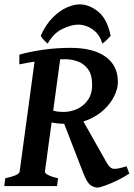

<svg xmlns="http://www.w3.org/2000/svg" viewBox="-23 -848 610 875"><path d="M514.2 -474.1Q514.2 -444.8 498.5 -411.9Q482.9 -378.9 452.4 -349.6Q421.9 -320.3 378.2 -302Q334.5 -283.7 278.3 -283.7Q261.2 -283.7 239 -285.6Q216.8 -287.6 201.2 -293.5L209 -347.7Q223.6 -341.8 237.3 -339.8Q251 -337.9 266.1 -337.9Q300.3 -337.9 330.1 -352.1Q359.9 -366.2 378.4 -393.6Q397 -420.9 397 -460Q397 -508.3 377.4 -533.7Q357.9 -559.1 329.8 -568.6Q301.8 -578.1 274.4 -578.1Q225.1 -578.1 167.2 -571.3Q109.4 -564.5 64.9 -554.7L65.4 -599.1Q109.4 -611.8 170.7 -620.8Q231.9 -629.9 298.8 -629.9Q401.4 -629.9 457.8 -589.8Q514.2 -549.8 514.2 -474.1ZM566.4 -57.1Q541 -40 510.5 -25.4Q480 -10.7 455.3 -2Q430.7 6.8 421.9 6.8Q405.3 6.8 389.4 -4.4Q373.5 -15.6 357.4 -57.1L263.7 -298.8L343.3 -318.8L464.4 -104.5Q478.5 -79.6 496.3 -78.6Q514.2 -77.6 553.7 -90.3ZM254.9 -604.5 181.6 -65.4Q180.2 -59.6 195.6 -51Q210.9 -42.5 241.7 -35.6L236.8 0H-3.4L1 -35.6Q64.5 -49.3 66.4 -65.4L139.6 -604.5ZM162.6 -685.1Q186.5 -737.8 218.3 -769Q250 -800.3 282 -814.2Q314 -828.1 339.8 -828.1Q382.8 -828.1 423.8 -795.7Q464.8 -763.2 481.4 -685.1Q474.6 -676.8 462.6 -665.3Q450.7 -653.8 443.4 -649.4Q434.1 -681.6 415.3 -700.4Q396.5 -719.2 374.5 -727.5Q352.5 -735.8 334 -735.8Q303.2 -735.8 262.5 -716.8Q221.7 -697.8 194.3 -649.4Q188 -653.8 177.7 -664.8Q167.5 -675.8 162.6 -685.1Z"/></svg>

Font: Gentium Plus
Style: Bold Italic
Weight: 700
Italic angle: -8°
Designer: Victor Gaultney, Annie Olsen, Iska Routamaa, Becca Hirsbrunner
Foundry: SIL International
Version: Version 6.101